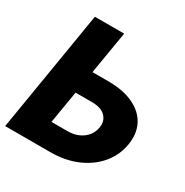

<svg xmlns="http://www.w3.org/2000/svg" viewBox="-171 -864 965 1001"><g transform="rotate(30 311.5 -364.0)"><path d="M183.6 -471.2H346.2Q435.1 -471.2 496.1 -442.1Q557.1 -413.1 584.5 -361.1Q611.8 -309.1 600.1 -238.3Q588.4 -168 543 -114.3Q497.6 -60.5 427 -30.3Q356.4 0 267.1 0H-4.4L115.7 -727.5H292L193.8 -139.6H290.5Q328.6 -139.6 357.4 -153.1Q386.2 -166.5 403.8 -189.2Q421.4 -211.9 425.8 -240.2Q433.1 -280.3 406.7 -307.6Q380.4 -335 322.8 -334.5H160.6Z"/></g></svg>

Font: Inter Tight ExtraBold
Style: Italic
Weight: 800
Italic angle: -9.39999°
Designer: Rasmus Andersson
Foundry: rsms
Version: Version 3.004